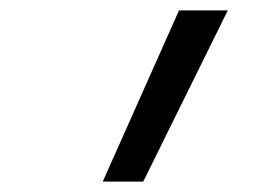

<svg xmlns="http://www.w3.org/2000/svg" viewBox="-20 -792 540 370"><path d="M178 -442 325 -772H419L256 -442Z"/></svg>

Font: Iosevka Fixed
Style: Italic
Weight: 400
Italic angle: -9°
Monospace: yes
Designer: Belleve Invis
Foundry: Belleve Invis
Version: Version 33.2.4